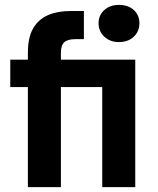

<svg xmlns="http://www.w3.org/2000/svg" viewBox="-20 -765 645 785"><path d="M94 0V-409H22V-521H94V-549Q94 -612 115.5 -649Q137 -686 176 -703Q215 -720 268 -720H323V-605H289Q257 -605 243 -592.5Q229 -580 229 -550V-521H533V0H398V-409H229V0ZM466 -593Q430 -593 406.5 -615Q383 -637 383 -670Q383 -703 406.5 -724Q430 -745 466 -745Q504 -745 527 -724Q550 -703 550 -670Q550 -637 527 -615Q504 -593 466 -593Z"/></svg>

Font: DM Sans 10pt
Style: Bold
Weight: 700
Version: Version 4.004;gftools[0.9.30]